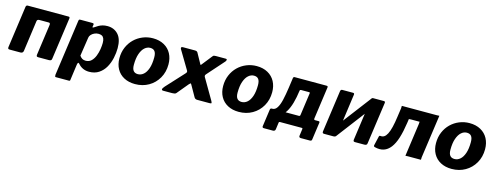

<svg xmlns="http://www.w3.org/2000/svg" viewBox="-22 -1267 5562 2158"><g transform="rotate(15 2759.5 -187.5)"><path d="M43 0Q29 0 25 -5.5Q21 -11 22 -23L90 -509Q93 -530 111 -530H586Q603 -530 600 -511L532 -27Q531 -12 523 -6Q515 0 499 0H375Q361 0 357 -5.5Q353 -11 354 -23L404 -380Q406 -393 403 -400.5Q400 -408 388 -408H282Q270 -408 261.5 -404Q253 -400 251 -388L201 -27Q197 0 167 0Z M623 165Q616 165 614 157.5Q612 150 613 139L704 -511Q706 -523 709.5 -526.5Q713 -530 728 -530H858Q871 -530 876.5 -527Q882 -524 880 -512L876 -487Q875 -481 881.5 -482Q888 -483 895 -488Q916 -503 936.5 -514.5Q957 -526 981.5 -533Q1006 -540 1038 -540Q1114 -540 1162.5 -488Q1211 -436 1211 -329Q1211 -274 1198 -214Q1185 -154 1156.5 -103.5Q1128 -53 1081 -21.5Q1034 10 967 10Q928 10 895.5 -5Q863 -20 838 -50Q828 -61 822.5 -53Q817 -45 815 -30L790 152Q789 161 786 163Q783 165 775 165H623ZM900 -100Q939 -100 965 -125.5Q991 -151 1006 -189.5Q1021 -228 1027.5 -269Q1034 -310 1034 -342Q1034 -376 1025 -395.5Q1016 -415 1000 -422.5Q984 -430 962 -430Q937 -430 914.5 -419.5Q892 -409 877.5 -392.5Q863 -376 861 -358L828 -140Q842 -120 858.5 -110Q875 -100 900 -100Z M1502 10Q1428 10 1373 -19.5Q1318 -49 1288.5 -102.5Q1259 -156 1259 -226Q1259 -296 1283.5 -353.5Q1308 -411 1350.5 -452.5Q1393 -494 1449 -517Q1505 -540 1567 -540Q1642 -540 1697 -509.5Q1752 -479 1781 -425Q1810 -371 1810 -300Q1810 -211 1769.5 -140.5Q1729 -70 1659.5 -30Q1590 10 1502 10ZM1505 -106Q1541 -106 1570.5 -131.5Q1600 -157 1617.5 -208Q1635 -259 1635 -336Q1635 -383 1618 -405.5Q1601 -428 1565 -428Q1530 -428 1500.5 -402Q1471 -376 1453 -324.5Q1435 -273 1435 -196Q1435 -150 1452.5 -128Q1470 -106 1505 -106Z M2379 -34Q2391 -13 2389.5 -6.5Q2388 0 2368 0H2224Q2210 0 2201 -6.5Q2192 -13 2188 -22L2116 -149Q2109 -162 2103.5 -159Q2098 -156 2087 -143L1979 -13Q1972 -5 1959 -2.5Q1946 0 1932 0H1830Q1811 0 1811.5 -12.5Q1812 -25 1834 -50L2021 -253Q2030 -263 2032.5 -270Q2035 -277 2030 -287L1901 -503Q1895 -513 1898 -521.5Q1901 -530 1916 -530H2058Q2073 -530 2081 -524Q2089 -518 2093 -508L2156 -394Q2159 -387 2163.5 -390.5Q2168 -394 2173 -402L2264 -517Q2271 -526 2278 -528Q2285 -530 2301 -530H2413Q2430 -530 2429 -519.5Q2428 -509 2420 -499L2249 -306Q2240 -296 2238 -289.5Q2236 -283 2240 -272L2379 -34Z M2709 10Q2635 10 2580 -19.5Q2525 -49 2495.5 -102.5Q2466 -156 2466 -226Q2466 -296 2490.5 -353.5Q2515 -411 2557.5 -452.5Q2600 -494 2656 -517Q2712 -540 2774 -540Q2849 -540 2904 -509.5Q2959 -479 2988 -425Q3017 -371 3017 -300Q3017 -211 2976.5 -140.5Q2936 -70 2866.5 -30Q2797 10 2709 10ZM2712 -106Q2748 -106 2777.5 -131.5Q2807 -157 2824.5 -208Q2842 -259 2842 -336Q2842 -383 2825 -405.5Q2808 -428 2772 -428Q2737 -428 2707.5 -402Q2678 -376 2660 -324.5Q2642 -273 2642 -196Q2642 -150 2659.5 -128Q2677 -106 2712 -106Z M3031 114Q3020 114 3016 109Q3012 104 3013 95L3041 -105Q3044 -122 3059 -122H3377Q3388 -122 3390 -133L3427 -398Q3429 -409 3417 -409H3324Q3312 -409 3310 -398L3200 -513Q3202 -530 3217 -530H3585Q3598 -530 3601.5 -525.5Q3605 -521 3603 -511L3551 -139Q3549 -122 3563 -122H3605Q3620 -122 3617 -105L3589 95Q3588 104 3583 109Q3578 114 3565 114H3462Q3437 114 3440 92L3451 11Q3453 0 3440 0H3189Q3176 0 3175 11L3164 92Q3160 114 3135 114ZM3058 -57 3067 -122Q3099 -122 3121 -156Q3143 -190 3157.5 -252Q3172 -314 3184 -399L3200 -513H3326L3309 -394Q3299 -317 3280.5 -251Q3262 -185 3232.5 -138.5Q3203 -92 3160 -70Q3117 -48 3058 -57Z M3911 -511 3844 -27Q3840 0 3810 0H3703Q3689 0 3685 -5.5Q3681 -11 3682 -23L3750 -509Q3753 -530 3771 -530H3897Q3914 -530 3911 -511ZM4270 -511 4202 -27Q4201 -12 4193 -6Q4185 0 4169 0H4062Q4048 0 4044 -5.5Q4040 -11 4041 -23L4109 -509Q4112 -530 4130 -530H4256Q4273 -530 4270 -511ZM4114 -522 4181 -463 3835 -7 3768 -67Z M4292 -3Q4276 -6 4278 -22L4302 -126Q4305 -144 4320 -141Q4343 -138 4362 -150Q4381 -162 4397 -192.5Q4413 -223 4426 -275.5Q4439 -328 4449 -404L4463 -502Q4464 -515 4463.5 -522.5Q4463 -530 4466 -530H4872Q4884 -529 4891.5 -531Q4899 -533 4900 -530L4829 -28Q4828 -16 4828.5 -8Q4829 0 4826 0H4676Q4664 -1 4656.5 1Q4649 3 4648 0L4701 -381Q4703 -394 4702.5 -401.5Q4702 -409 4705 -409H4607Q4595 -410 4587.5 -408Q4580 -406 4579 -409L4572 -361Q4557 -257 4533.5 -182Q4510 -107 4475.5 -62.5Q4441 -18 4395.5 -3Q4350 12 4292 -3Z M5186 10Q5112 10 5057 -19.5Q5002 -49 4972.5 -102.5Q4943 -156 4943 -226Q4943 -296 4967.5 -353.5Q4992 -411 5034.5 -452.5Q5077 -494 5133 -517Q5189 -540 5251 -540Q5326 -540 5381 -509.5Q5436 -479 5465 -425Q5494 -371 5494 -300Q5494 -211 5453.5 -140.5Q5413 -70 5343.5 -30Q5274 10 5186 10ZM5189 -106Q5225 -106 5254.5 -131.5Q5284 -157 5301.5 -208Q5319 -259 5319 -336Q5319 -383 5302 -405.5Q5285 -428 5249 -428Q5214 -428 5184.5 -402Q5155 -376 5137 -324.5Q5119 -273 5119 -196Q5119 -150 5136.5 -128Q5154 -106 5189 -106Z"/></g></svg>

Font: Libre Franklin ExtraBold
Style: Italic
Weight: 800
Italic angle: -8°
Designer: Pablo Impallari, Rodrigo Fuenzalida, Nhung Nguyen
Foundry: Impallari Type
Version: Version 3.000